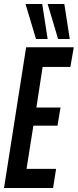

<svg xmlns="http://www.w3.org/2000/svg" viewBox="-32 -935 387 955"><path d="M-12 0 98 -700H335L318 -602H180L149 -400H269L254 -310H134L100 -95H247L232 0ZM147 -741 95 -915H178L205 -741ZM257 -741 205 -915H288L315 -741Z"/></svg>

Font: Georama ExtraCondensed SemiBold
Style: Italic
Weight: 600
Width: 2
Italic angle: -9°
Designer: Jean-Baptiste Levee
Foundry: Production Type
Version: Version 1.000